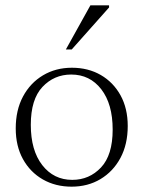

<svg xmlns="http://www.w3.org/2000/svg" viewBox="-20 -690 538 720"><path d="M248.5 10Q188 10 140.5 -17.2Q93 -44.5 66 -93.5Q39 -142.5 39 -208.5Q39 -277 66.2 -328Q93.5 -379 141.2 -407.5Q189 -436 249.5 -436Q310.5 -436 357.8 -408.8Q405 -381.5 432 -332.5Q459 -283.5 459 -217.5Q459 -149 431.8 -98Q404.5 -47 357 -18.5Q309.5 10 248.5 10ZM251 -15.5Q315 -15.5 358.8 -62Q402.5 -108.5 402.5 -204Q402.5 -300 359.8 -355.2Q317 -410.5 247 -410.5Q183 -410.5 139.2 -364Q95.5 -317.5 95.5 -222Q95.5 -126 138.5 -70.8Q181.5 -15.5 251 -15.5ZM227 -504.5 319 -670H389V-662L249 -504.5Z"/></svg>

Font: Newsreader Text Light
Style: Regular
Weight: 300
Designer: Hugues Gentile
Foundry: Production Type
Version: Version 1.002